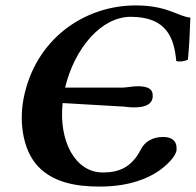

<svg xmlns="http://www.w3.org/2000/svg" viewBox="-20 -678 722 708"><path d="M359 -42C257 -42 196 -158 211 -298L417 -286C422 -286 429 -285 436 -285C447 -284 457 -282 473 -282C508 -282 539 -289 543 -319V-327C543 -353 519 -360 488 -360C474 -360 464 -358 454 -357C445 -356 437 -355 432 -355H220C255 -500 353 -616 462 -616C594 -616 622 -539 630 -453C641 -449 661 -452 673 -458C678 -510 680 -558 682 -613C634 -618 598 -658 480 -658C292 -658 110 -535 67 -315C49 -221 66 -111 132 -53C184 -7 255 10 348 10C459 10 527 -22 563 -46C599 -71 626 -100 631 -123V-133C631 -156 616 -173 582 -173C542 -173 513 -155 499 -126C464 -59 417 -42 359 -42Z"/></svg>

Font: Libertinus Serif
Style: Bold Italic
Weight: 700
Italic angle: -12°
Designer: Philipp H. Poll, Khaled Hosny
Foundry: Caleb Maclennan
Version: Version 7.050;RELEASE